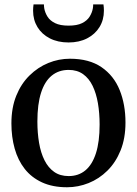

<svg xmlns="http://www.w3.org/2000/svg" viewBox="-20 -818 606 850"><path d="M30.5 -271.5Q30.5 -341 52 -394.2Q73.5 -447.5 110.8 -484Q148 -520.5 194 -539.2Q240 -558 289.5 -558Q375 -558 429.5 -520.5Q484 -483 509.8 -419.2Q535.5 -355.5 535.5 -275.5Q535.5 -206 514 -152.5Q492.5 -99 455.5 -62.5Q418.5 -26 372.2 -7.5Q326 11 277 11Q213 11 166.2 -10.5Q119.5 -32 89.5 -70.2Q59.5 -108.5 45 -160Q30.5 -211.5 30.5 -271.5ZM284 -38.5Q327.5 -38.5 358 -63.8Q388.5 -89 404.8 -139.8Q421 -190.5 421 -266.5Q421 -317 413.5 -361Q406 -405 390 -438Q374 -471 347.8 -489.8Q321.5 -508.5 284 -508.5Q240 -508.5 209 -483.2Q178 -458 161.8 -407.5Q145.5 -357 145.5 -280Q145.5 -229.5 153 -185.5Q160.5 -141.5 177 -108.5Q193.5 -75.5 219.8 -57Q246 -38.5 284 -38.5ZM283.5 -630Q236 -630 200.5 -648.2Q165 -666.5 145.8 -698.2Q126.5 -730 126.5 -770.5Q126.5 -777.5 127 -784.8Q127.5 -792 128.5 -798.5H174.5Q174.5 -795 174.8 -790.2Q175 -785.5 176 -780.5Q179.5 -761.5 190.5 -744Q201.5 -726.5 224 -715.5Q246.5 -704.5 283.5 -704.5Q321 -704.5 343.2 -715.5Q365.5 -726.5 376.5 -744Q387.5 -761.5 391 -780.5Q392 -785.5 392.2 -790.2Q392.5 -795 392.5 -798.5H438Q439 -792 439.5 -784.8Q440 -777.5 440 -770.5Q440 -730 420.5 -698.2Q401 -666.5 365.8 -648.2Q330.5 -630 283.5 -630Z"/></svg>

Font: Merriweather 48pt
Style: Regular
Weight: 400
Version: Version 2.100